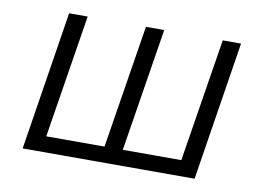

<svg xmlns="http://www.w3.org/2000/svg" viewBox="-60 -583 923 672"><g transform="rotate(10 401.5 -247.0)"><path d="M57 0 135 -494H201L131 -56H338L408 -494H473L403 -56H611L681 -494H746L668 0Z"/></g></svg>

Font: Nunito Sans 7pt SemiCondensed Light
Style: Italic
Weight: 300
Width: 4
Italic angle: -9°
Designer: Vernon Adams
Foundry: Vernon Adams
Version: Version 3.101;gftools[0.9.27]